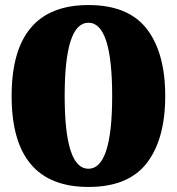

<svg xmlns="http://www.w3.org/2000/svg" viewBox="-20 -730 700 760"><path d="M26 -350Q26 -710 330 -710Q488 -710 561 -615.5Q634 -521 634 -350Q634 -179 561 -84.5Q488 10 330 10Q26 10 26 -350ZM424 -350Q424 -640 330 -640Q236 -640 236 -350Q236 -62 330 -62Q424 -62 424 -350Z"/></svg>

Font: Taviraj Black
Style: Regular
Weight: 900
Designer: Katatrad Team
Foundry: CadsonDemak
Version: Version 1.030